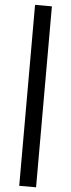

<svg xmlns="http://www.w3.org/2000/svg" viewBox="-71 -887 445 1204"><g transform="rotate(5 152.0 -284.5)"><path d="M99 285V-854H205V285Z"/></g></svg>

Font: Noto Sans SC Thin ExtraBold
Style: Regular
Weight: 800
Version: Version 2.004-H2;hotconv 1.0.118;makeotfexe 2.5.65603